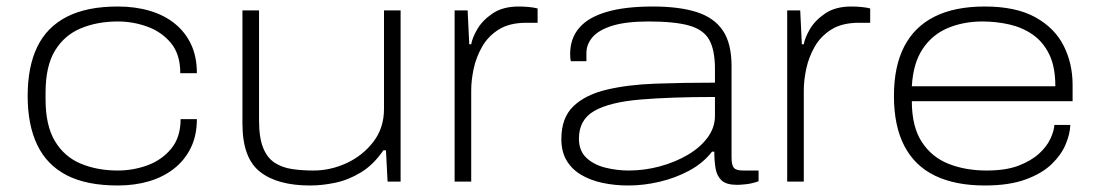

<svg xmlns="http://www.w3.org/2000/svg" viewBox="-20 -558 3381 590"><path d="M342 12Q246 12 185 -19.5Q124 -51 94.5 -112.5Q65 -174 65 -263Q65 -353 94.5 -414Q124 -475 185.5 -506.5Q247 -538 342 -538Q395 -538 439.5 -525Q484 -512 516.5 -486Q549 -460 567 -422Q585 -384 585 -333H534Q534 -391 505.5 -425.5Q477 -460 433 -476Q389 -492 342 -492Q279 -492 228.5 -471Q178 -450 149 -402.5Q120 -355 120 -273V-253Q120 -172 149 -124Q178 -76 228.5 -55Q279 -34 342 -34Q389 -34 433 -50Q477 -66 506 -101Q535 -136 535 -192H585Q585 -142 566.5 -104Q548 -66 515 -40Q482 -14 438 -1Q394 12 342 12Z M933 12Q832 12 778.5 -30.5Q725 -73 725 -178V-526H776V-189Q776 -135 788.5 -104Q801 -73 824 -58Q847 -43 877.5 -38.5Q908 -34 943 -34Q996 -34 1045.5 -57Q1095 -80 1127.5 -122.5Q1160 -165 1160 -223V-526H1211V0H1171L1166 -96H1158Q1128 -52 1089.5 -28.5Q1051 -5 1010.5 3.5Q970 12 933 12Z M1377 0V-526H1417L1422 -422H1428Q1431 -441 1446.5 -468Q1462 -495 1493.5 -516.5Q1525 -538 1574 -538Q1589 -538 1605 -536.5Q1621 -535 1632 -532V-488H1597Q1546 -488 1513 -467.5Q1480 -447 1461.5 -414.5Q1443 -382 1435.5 -346.5Q1428 -311 1428 -281V0Z M1911 12Q1869 12 1831.5 4Q1794 -4 1765.5 -21Q1737 -38 1721 -65Q1705 -92 1705 -131Q1705 -196 1742 -231.5Q1779 -267 1844.5 -282.5Q1910 -298 1995.5 -301Q2081 -304 2177 -304V-346Q2177 -404 2159.5 -435.5Q2142 -467 2097.5 -479.5Q2053 -492 1973 -492Q1904 -492 1862 -479Q1820 -466 1801 -444Q1782 -422 1782 -395V-370H1734Q1733 -375 1732.5 -380Q1732 -385 1732 -392Q1732 -440 1760 -472.5Q1788 -505 1844.5 -521.5Q1901 -538 1986 -538Q2067 -538 2120.5 -521Q2174 -504 2201 -464.5Q2228 -425 2228 -355V-74Q2228 -51 2235 -42.5Q2242 -34 2263 -34H2311V-1Q2291 6 2273.5 8Q2256 10 2245 10Q2212 10 2197.5 -3.5Q2183 -17 2179 -40Q2175 -63 2175 -92H2168Q2141 -57 2098.5 -34Q2056 -11 2007 0.5Q1958 12 1911 12ZM1912 -34Q1961 -34 2008.5 -47Q2056 -60 2094 -82.5Q2132 -105 2154.5 -135.5Q2177 -166 2177 -202V-260Q2040 -260 1946.5 -252Q1853 -244 1806 -217Q1759 -190 1759 -132Q1759 -95 1781.5 -73.5Q1804 -52 1839.5 -43Q1875 -34 1912 -34Z M2399 0V-526H2439L2444 -422H2450Q2453 -441 2468.5 -468Q2484 -495 2515.5 -516.5Q2547 -538 2596 -538Q2611 -538 2627 -536.5Q2643 -535 2654 -532V-488H2619Q2568 -488 2535 -467.5Q2502 -447 2483.5 -414.5Q2465 -382 2457.5 -346.5Q2450 -311 2450 -281V0Z M3006 12Q2916 12 2853.5 -18Q2791 -48 2759 -109.5Q2727 -171 2727 -263Q2727 -354 2758.5 -415Q2790 -476 2852 -507Q2914 -538 3006 -538Q3102 -538 3161.5 -505Q3221 -472 3248.5 -417.5Q3276 -363 3276 -297V-247H2782Q2782 -169 2812.5 -122Q2843 -75 2895 -54.5Q2947 -34 3012 -34Q3071 -34 3110 -49Q3149 -64 3173 -86Q3197 -108 3208 -132Q3219 -156 3220 -174H3269Q3268 -146 3254.5 -114Q3241 -82 3211.5 -53.5Q3182 -25 3131.5 -6.5Q3081 12 3006 12ZM2782 -293H3223Q3223 -353 3204 -391.5Q3185 -430 3153 -452Q3121 -474 3081 -483Q3041 -492 2999 -492Q2941 -492 2893 -472Q2845 -452 2815.5 -408Q2786 -364 2782 -293Z"/></svg>

Font: Archivo Expanded Thin
Style: Regular
Weight: 250
Width: 7
Designer: Hector Gatti
Foundry: Omnibus-Type
Version: Version 2.001